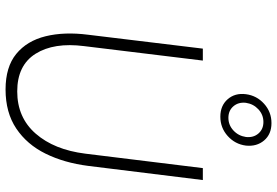

<svg xmlns="http://www.w3.org/2000/svg" viewBox="-173 -814 997 691"><g transform="rotate(90 325.5 -468.5)"><path d="M319 -855Q324 -894 353.5 -920.5Q383 -947 423 -947Q463 -947 485.5 -920.5Q508 -894 504 -855Q499 -816 469.5 -789.5Q440 -763 400 -763Q360 -763 337 -789.5Q314 -816 319 -855ZM473 -855Q476 -882 460.5 -900Q445 -918 419 -918Q393 -918 373.5 -900Q354 -882 350 -855Q347 -828 362.5 -810Q378 -792 404 -792Q430 -792 449.5 -810Q469 -828 473 -855ZM105 -287 155 -700H198L146 -273Q132 -164 173.5 -98Q215 -32 309 -32Q403 -32 461 -98.5Q519 -165 533 -277L585 -700H628L577 -287Q566 -201 533 -134Q500 -67 442.5 -28.5Q385 10 302 10Q221 10 174 -28.5Q127 -67 110.5 -134Q94 -201 105 -287Z"/></g></svg>

Font: Haskoy ExtraLight
Style: Italic
Weight: 200
Designer: Ertekin Erdin
Foundry: Ertekin Erdin
Version: Version 2.000; ttfautohint (v1.8.4.7-5d5b)